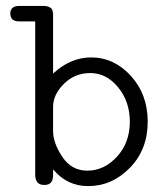

<svg xmlns="http://www.w3.org/2000/svg" viewBox="-20 -631 565 655"><path d="M15.1 -585Q15.1 -610.8 46.9 -610.8H129.9Q134.8 -610.8 138.9 -609.9Q143.1 -608.9 146 -607.9Q148.9 -606.9 151.4 -605Q153.8 -603 155.5 -601.6Q157.2 -600.1 158.2 -597.2Q159.2 -594.2 159.7 -592.5Q160.2 -590.8 160.6 -587.4Q161.1 -584 161.1 -583Q161.1 -582 161.1 -578.1V-574.2V-379.9Q220.2 -435.1 291 -435.1Q369.1 -435.1 426.5 -372.1Q483.9 -309.1 483.9 -215.8Q483.9 -120.6 422.9 -58.3Q361.8 3.9 280.8 3.9Q209 3.9 161.1 -53.2V-33.2Q161.1 0 131.8 0H130.9Q100.1 0 100.1 -35.2V-558.1H44.9Q15.1 -558.1 15.1 -585ZM161.1 -184.1Q161.1 -143.1 192.6 -95.9Q224.1 -48.8 277.8 -48.8Q335 -48.8 378.9 -96.4Q422.9 -144 422.9 -215.8Q422.9 -284.7 382.8 -333.3Q342.8 -381.8 288.1 -381.8Q234.9 -381.8 198 -345Q161.1 -308.1 161.1 -267.1Z"/></svg>

Font: CMU Typewriter Text
Style: Light
Weight: 200
Version: Version 0.7.0